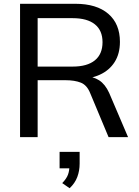

<svg xmlns="http://www.w3.org/2000/svg" viewBox="-20 -725 735 1015"><path d="M86 0V-705H378Q491 -705 552.5 -652Q614 -599 614 -504Q614 -441 586 -397Q558 -353 507.5 -330Q457 -307 390 -307L407 -321H431Q472 -321 504 -300.5Q536 -280 557 -234L657 0H554L457 -232Q440 -275 407.5 -288Q375 -301 326 -301H179V0ZM179 -373H364Q441 -373 481.5 -406Q522 -439 522 -502Q522 -564 481.5 -596.5Q441 -629 364 -629H179ZM348 270 309 243Q332 219 339.5 198Q347 177 347 153L369 165H295V78H401V140Q401 178 388.5 211Q376 244 348 270Z"/></svg>

Font: Mulish ExtraLight Medium
Style: Regular
Weight: 500
Version: Version 3.603